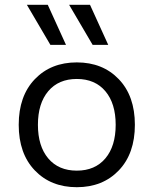

<svg xmlns="http://www.w3.org/2000/svg" viewBox="-20 -770 640 800"><path d="M255 -583H190L92 -750H179ZM431 -583H366L268 -750H355ZM125 -440Q192 -510 300 -510Q408 -510 475 -440Q542 -370 542 -250Q542 -130 475 -60Q408 10 300 10Q192 10 125 -60Q58 -130 58 -250Q58 -370 125 -440ZM419 -390Q376 -441 300 -441Q224 -441 181 -390Q138 -339 138 -250Q138 -161 181 -110Q224 -59 300 -59Q376 -59 419 -110Q462 -161 462 -250Q462 -339 419 -390Z"/></svg>

Font: Elaine Sans
Style: Regular
Weight: 400
Designer: Wei Huang
Foundry: Wei Huang
Version: Version 2.001;December 24, 2019;FontCreator 12.0.0.2547 64-b